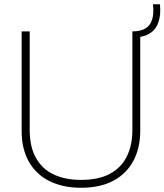

<svg xmlns="http://www.w3.org/2000/svg" viewBox="-20 -877 775 905"><path d="M362 8Q276 8 213 -23.5Q150 -55 116 -115Q82 -175 82 -260V-729H120V-264Q120 -185 149.5 -132.5Q179 -80 233.5 -54.5Q288 -29 362 -29Q445 -29 498.5 -58Q552 -87 578 -140Q604 -193 604 -264V-729H641V-260Q641 -180 609 -119.5Q577 -59 515 -25.5Q453 8 362 8ZM604 -700V-729Q642 -729 665 -742.5Q688 -756 697 -784.5Q706 -813 701 -857H734Q739 -805 726 -770Q713 -735 682.5 -717.5Q652 -700 604 -700Z"/></svg>

Font: Mona Sans ExtraLight
Style: Regular
Weight: 200
Designer: Deni Anggara
Foundry: GitHub
Version: Version 2.000